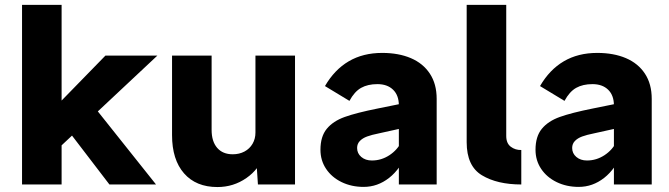

<svg xmlns="http://www.w3.org/2000/svg" viewBox="-20 -760 2757 791"><path d="M165.8 -276 414.4 -531H628.4L227.8 -155.6ZM70.8 -740H233.8V0H70.8ZM244.8 -243 359.2 -331 622.8 0H430.8Z M688.8 -203.4V-531H851.8V-224.8Q851.8 -177.4 874.7 -150.9Q897.6 -124.4 938.8 -124.4Q966 -124.4 987.3 -135.8Q1008.6 -147.2 1020.5 -167.7Q1032.4 -188.2 1032.4 -213.8V-531H1195.4V0H1042.6L1035.4 -108.8L1065.4 -120.8Q1048.6 -63.8 995.2 -26.6Q941.8 10.6 875.8 10.6Q787.6 10.6 738.2 -45.8Q688.8 -102.2 688.8 -203.4Z M1534.8 -413.4Q1495.2 -413.4 1467.8 -398.1Q1440.4 -382.8 1419.6 -344.4L1318.8 -405.4Q1358 -473 1416.8 -507.5Q1475.6 -542 1554.4 -542Q1622.2 -542 1672.6 -520.5Q1723 -499 1751 -456.5Q1779 -414 1779 -352.8V0H1623.2V-325.8Q1623.2 -367.2 1599.5 -390.3Q1575.8 -413.4 1534.8 -413.4ZM1300.2 -143Q1300.2 -197.6 1326.2 -229.3Q1352.2 -261 1400.3 -278.2Q1448.4 -295.4 1536.2 -313L1700.2 -346.2L1691.2 -243.8L1541.2 -210.6Q1511.2 -204.6 1492.4 -197.7Q1473.6 -190.8 1462.4 -179.1Q1451.2 -167.4 1451.2 -150.4Q1451.2 -128 1468.4 -113.4Q1485.6 -98.8 1512.2 -98.8Q1551 -98.8 1584.3 -120.6Q1617.6 -142.4 1634.6 -177.6L1659 -135.4Q1630.6 -64.4 1583.1 -27.2Q1535.6 10 1478.2 10Q1428.2 10 1387.5 -9.7Q1346.8 -29.4 1323.5 -64.2Q1300.2 -99 1300.2 -143Z M1902.6 -740H2065.6V-199.8Q2065.6 -169.6 2084.3 -155.5Q2103 -141.4 2127.6 -142V0Q2028.4 0 1965.5 -37.9Q1902.6 -75.8 1902.6 -174Z M2420.8 -413.4Q2381.2 -413.4 2353.8 -398.1Q2326.4 -382.8 2305.6 -344.4L2204.8 -405.4Q2244 -473 2302.8 -507.5Q2361.6 -542 2440.4 -542Q2508.2 -542 2558.6 -520.5Q2609 -499 2637 -456.5Q2665 -414 2665 -352.8V0H2509.2V-325.8Q2509.2 -367.2 2485.5 -390.3Q2461.8 -413.4 2420.8 -413.4ZM2186.2 -143Q2186.2 -197.6 2212.2 -229.3Q2238.2 -261 2286.3 -278.2Q2334.4 -295.4 2422.2 -313L2586.2 -346.2L2577.2 -243.8L2427.2 -210.6Q2397.2 -204.6 2378.4 -197.7Q2359.6 -190.8 2348.4 -179.1Q2337.2 -167.4 2337.2 -150.4Q2337.2 -128 2354.4 -113.4Q2371.6 -98.8 2398.2 -98.8Q2437 -98.8 2470.3 -120.6Q2503.6 -142.4 2520.6 -177.6L2545 -135.4Q2516.6 -64.4 2469.1 -27.2Q2421.6 10 2364.2 10Q2314.2 10 2273.5 -9.7Q2232.8 -29.4 2209.5 -64.2Q2186.2 -99 2186.2 -143Z"/></svg>

Font: Easer Grotesk Variable
Style: Regular
Weight: 400
Designer: Boardeaser, Bonnie Shaver-Troup, Thomas Jockin
Foundry: Lexend
Version: Version 1.001;Glyphs 3.1.2 (3151)